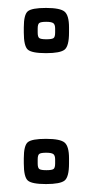

<svg xmlns="http://www.w3.org/2000/svg" viewBox="-20 -461 239 484"><path d="M154 -392V-379Q154 -345 143 -336Q132 -327 96 -327Q60 -327 50 -336Q40 -345 40 -379V-392Q40 -424 50 -432.5Q60 -441 96 -441Q132 -441 143 -431.5Q154 -422 154 -392ZM154 -62V-49Q154 -15 143 -6Q132 3 96 3Q60 3 50 -6Q40 -15 40 -49V-62Q40 -94 50 -102.5Q60 -111 96 -111Q132 -111 143 -101.5Q154 -92 154 -62ZM75 -59V-49Q75 -38 79 -35Q83 -32 97 -32Q111 -32 115 -35Q119 -38 119 -49V-59Q119 -69 114.5 -72.5Q110 -76 96.5 -76Q83 -76 79 -73Q75 -70 75 -59ZM75 -389V-379Q75 -368 79 -365Q83 -362 97 -362Q111 -362 115 -365Q119 -368 119 -379V-389Q119 -399 114.5 -402.5Q110 -406 96.5 -406Q83 -406 79 -403Q75 -400 75 -389Z"/></svg>

Font: Text Me One
Style: Regular
Weight: 400
Designer: Julia Petretta
Foundry: Julia Petretta
Version: Version 1.003